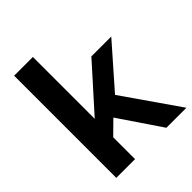

<svg xmlns="http://www.w3.org/2000/svg" viewBox="-204 -850 970 970"><g transform="rotate(-45 281.0 -365.0)"><path d="M419 0 266 -226 195 -156V0H61V-730H195V-288L406 -523H548L353 -301L562 0Z"/></g></svg>

Font: YasnoRaleway
Style: Bold
Weight: 700
Designer: Matt McInerney, Pablo Impallari, Rodrigo Fuenzalida
Foundry: Matt McInerney, Pablo Impallari, Rodrigo Fuenzalida
Version: Version 4.026